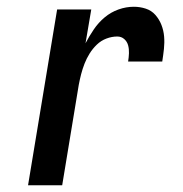

<svg xmlns="http://www.w3.org/2000/svg" viewBox="-20 -548 540 568"><path d="M63 0 149 -520H250L233 -420Q244 -441 257.5 -461Q271 -481 289.5 -496.5Q308 -512 330.5 -520Q353 -528 376 -528Q394 -528 411 -522.5Q428 -517 439.5 -504Q451 -491 457.5 -474.5Q464 -458 465.5 -440Q467 -422 465 -403.5Q463 -385 460 -366H359Q361 -378 361.5 -390.5Q362 -403 359 -414Q356 -425 347.5 -432.5Q339 -440 327 -440Q311 -440 295 -434Q279 -428 266.5 -416Q254 -404 245 -389.5Q236 -375 230 -359.5Q224 -344 220 -328.5Q216 -313 213 -297L164 0Z"/></svg>

Font: Iosevka Term Curly Semibold
Style: Italic
Weight: 600
Italic angle: -9°
Designer: Belleve Invis
Foundry: Belleve Invis
Version: Version 32.3.0